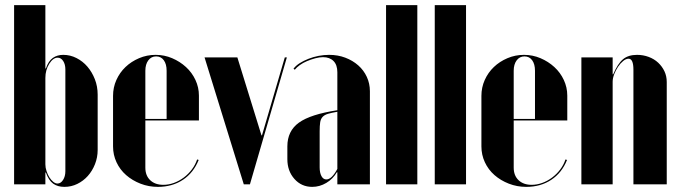

<svg xmlns="http://www.w3.org/2000/svg" viewBox="-20 -719 2651 749"><path d="M35 -699H157V-452H159Q169 -481 186 -493Q203 -505 227 -505Q254 -505 278.5 -492.5Q303 -480 321 -459Q339 -438 350 -410Q361 -382 361 -350V-134Q361 -105 350.5 -78.5Q340 -52 322.5 -32.5Q305 -13 281.5 -1.5Q258 10 231 10Q205 10 187.5 -2.5Q170 -15 159 -46H157V0H35ZM157 -78Q157 -65 161.5 -51.5Q166 -38 172.5 -27.5Q179 -17 187.5 -10Q196 -3 204 -3Q217 -3 226 -17Q235 -31 235 -51V-448Q235 -468 226.5 -481Q218 -494 205 -494Q187 -494 172 -470Q157 -446 157 -415Z M421 -345Q421 -378 434 -407Q447 -436 469.5 -457.5Q492 -479 522.5 -492Q553 -505 587 -505Q621 -505 651.5 -492Q682 -479 705.5 -457.5Q729 -436 742.5 -407Q756 -378 756 -346V-249H547V-65Q547 -34 566 -16Q585 2 617 2Q638 2 658.5 -5.5Q679 -13 697 -26.5Q715 -40 728.5 -58Q742 -76 749 -97L755 -95Q735 -45 693.5 -17.5Q652 10 596 10Q560 10 528 -2.5Q496 -15 472 -36Q448 -57 434.5 -86Q421 -115 421 -148ZM630 -255V-443Q630 -469 619 -484Q608 -499 589 -499Q570 -499 558.5 -483.5Q547 -468 547 -443V-255Z M955 0H931L778 -495H906L1000 -191H1002L1091 -495H1099Z M1101 -148Q1101 -208 1146 -240.5Q1191 -273 1296 -289V-437Q1296 -466 1281 -481Q1266 -496 1240 -496Q1226 -496 1209.5 -491.5Q1193 -487 1177.5 -480.5Q1162 -474 1149.5 -465Q1137 -456 1130 -447L1125 -451Q1134 -463 1149 -472.5Q1164 -482 1183 -489.5Q1202 -497 1222.5 -501Q1243 -505 1264 -505Q1298 -505 1327 -494Q1356 -483 1377.5 -464Q1399 -445 1411 -419Q1423 -393 1423 -363V0H1296V-47H1294Q1279 -21 1253 -5.5Q1227 10 1198 10Q1156 10 1128.5 -21Q1101 -52 1101 -98ZM1253 -19Q1274 -19 1296 -60V-283Q1273 -279 1259.5 -275Q1246 -271 1238.5 -263Q1231 -255 1229 -241.5Q1227 -228 1227 -207V-66Q1227 -45 1234 -32Q1241 -19 1253 -19Z M1486 -699H1608V0H1486Z M1676 -699H1798V0H1676Z M1858 -345Q1858 -378 1871 -407Q1884 -436 1906.5 -457.5Q1929 -479 1959.5 -492Q1990 -505 2024 -505Q2058 -505 2088.5 -492Q2119 -479 2142.5 -457.5Q2166 -436 2179.5 -407Q2193 -378 2193 -346V-249H1984V-65Q1984 -34 2003 -16Q2022 2 2054 2Q2075 2 2095.5 -5.5Q2116 -13 2134 -26.5Q2152 -40 2165.5 -58Q2179 -76 2186 -97L2192 -95Q2172 -45 2130.5 -17.5Q2089 10 2033 10Q1997 10 1965 -2.5Q1933 -15 1909 -36Q1885 -57 1871.5 -86Q1858 -115 1858 -148ZM2067 -255V-443Q2067 -469 2056 -484Q2045 -499 2026 -499Q2007 -499 1995.5 -483.5Q1984 -468 1984 -443V-255Z M2372 -429Q2390 -471 2410.5 -488Q2431 -505 2465 -505Q2489 -505 2510.5 -497Q2532 -489 2547.5 -474.5Q2563 -460 2572 -441Q2581 -422 2581 -399V0H2451V-447Q2451 -490 2432 -490Q2422 -490 2411 -481Q2400 -472 2391 -458.5Q2382 -445 2376 -429.5Q2370 -414 2370 -400V0H2248V-495H2370V-429Z"/></svg>

Font: Moniqa Black Display
Style: Regular
Weight: 900
Designer: Rajesh Rajput
Foundry: Rajesh Rajput
Version: Version 1.000